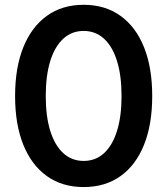

<svg xmlns="http://www.w3.org/2000/svg" viewBox="-20 -758 687 789"><path d="M323.7 10.7Q235.8 10.7 172.9 -34.2Q109.9 -79.1 75.9 -162.8Q42 -246.6 42 -363.3Q42 -480 75.9 -564Q109.9 -647.9 172.9 -693.1Q235.8 -738.3 323.7 -738.3Q411.6 -738.3 474.9 -693.1Q538.1 -647.9 571.8 -564Q605.5 -480 605.5 -363.3Q605.5 -246.6 571.8 -162.8Q538.1 -79.1 475.1 -34.2Q412.1 10.7 323.7 10.7ZM323.7 -96.7Q373 -96.7 407.7 -128.7Q442.4 -160.6 460.9 -220.2Q479.5 -279.8 479.5 -363.3Q479.5 -447.3 460.9 -507.1Q442.4 -566.9 407.5 -598.9Q372.6 -630.9 323.7 -630.9Q274.9 -630.9 240 -598.9Q205.1 -566.9 186.5 -507.1Q168 -447.3 168 -363.3Q168 -279.8 186.5 -220.2Q205.1 -160.6 240 -128.7Q274.9 -96.7 323.7 -96.7Z"/></svg>

Font: Inter 24pt SemiBold
Style: Regular
Weight: 600
Designer: Rasmus Andersson
Foundry: rsms
Version: Version 4.001;git-66647c0bb